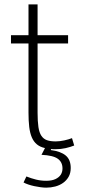

<svg xmlns="http://www.w3.org/2000/svg" viewBox="-20 -675 391 888"><path d="M307.1 102.1Q307.1 125.5 297.4 142.6Q287.6 159.7 271.7 170.9Q255.9 182.1 235.6 187.5Q215.3 192.9 193.8 192.9Q182.1 192.9 167.5 190.9Q152.8 189 138.2 185.8Q123.5 182.6 110.6 178.2Q97.7 173.8 88.9 168.9L102.1 141.1Q124 149.9 146.5 155.5Q168.9 161.1 193.8 161.1Q219.7 161.1 236.3 153.3Q252.9 145.5 261.2 132.8Q269 120.1 269 104Q269 74.7 247.1 59.1Q225.1 43.5 171.9 41L188 9.8Q165.5 4.9 150.9 -7.1Q136.2 -19 127.4 -39.1Q118.7 -59.1 115.2 -87.6Q111.8 -116.2 111.8 -154.8V-474.1H30.8V-512.2H111.8V-654.8H153.8V-512.2H294.9V-474.1H153.8V-153.8Q153.8 -113.3 157.7 -87.4Q161.6 -61.5 171.4 -46.9Q181.2 -32.2 197.3 -26.6Q213.4 -21 237.8 -21Q246.6 -21 256.8 -22.2Q267.1 -23.4 277.1 -25.6Q287.1 -27.8 296.4 -30.5Q305.7 -33.2 313 -36.1L323.2 -2Q306.2 4.9 283.9 10Q261.7 15.1 236.8 15.1Q231.4 15.1 226.6 15.1Q221.7 15.1 216.8 14.2Q215.8 15.6 215.8 16.6Q215.8 17.6 214.8 19Q260.7 24.9 283.9 44.2Q307.1 63.5 307.1 102.1Z"/></svg>

Font: Clear Sans Thin
Style: Regular
Weight: 250
Foundry: Intel Corporation
Version: Version 1.00